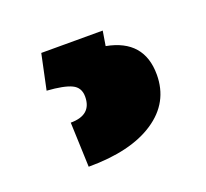

<svg xmlns="http://www.w3.org/2000/svg" viewBox="-57 -71 393 367"><g transform="rotate(-20 139.0 112.5)"><path d="M182.1 -4.9 177.2 24.9Q250.5 38.6 250.5 109.4Q250.5 166 202.1 198.2Q153.8 230.5 67.9 230.5L64.5 139.6Q107.4 139.6 107.4 102.1Q107.4 83.5 92 76.2Q76.7 68.8 42 66.4L57.1 -4.9Z"/></g></svg>

Font: Vazir Black FD-UI
Style: Black-FD-UI
Weight: 900
Designer: Saber Rastikerdar
Foundry: Saber Rastikerdar
Version: Version 30.0.0